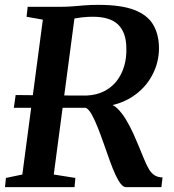

<svg xmlns="http://www.w3.org/2000/svg" viewBox="-22 -771 718 791"><path d="M-1.5 0 2.5 -38 70 -52 154.5 -690 87.5 -702 92 -743H228.5Q256 -743 279 -745Q302 -747 327 -749Q352 -751 384 -751Q476 -751 530.2 -730.5Q584.5 -710 608.5 -670.2Q632.5 -630.5 633 -573Q633 -512.5 604.2 -459.5Q575.5 -406.5 522.8 -372.2Q470 -338 398.5 -331L423 -342Q443 -342.5 462 -323.8Q481 -305 497.8 -277Q514.5 -249 527.5 -220.2Q540.5 -191.5 548.5 -171.5Q562 -139 572 -114.5Q582 -90 592 -73.5Q602 -57 615 -48.8Q628 -40.5 647.5 -40L643 0H497Q486.5 0 475.8 -13.2Q465 -26.5 453.8 -50.8Q442.5 -75 430.5 -108.5Q417.5 -144.5 404.8 -181Q392 -217.5 379.5 -248.8Q367 -280 355 -301Q343 -322 331 -327Q326.5 -327 316.2 -327Q306 -327 286.2 -327Q266.5 -327 234 -327Q201.5 -327 152.5 -327Q103.5 -327 35 -327L42.5 -379.5Q100.5 -379 144 -378.5Q187.5 -378 218.8 -377.8Q250 -377.5 271.2 -377.5Q292.5 -377.5 305.8 -377.5Q319 -377.5 326 -377.5Q333 -377.5 336.5 -377.5Q376 -379.5 406.8 -395Q437.5 -410.5 458.2 -436.8Q479 -463 489.5 -498.2Q500 -533.5 498.5 -575.5Q497.5 -637.5 464.5 -669.8Q431.5 -702 360 -702Q352.5 -702 340 -701.5Q327.5 -701 313.5 -699.2Q299.5 -697.5 286.8 -695.2Q274 -693 266 -689.5L288.5 -724L199.5 -52L288.5 -38L285 0Z"/></svg>

Font: Merriweather 48pt SemiBold
Style: Italic
Weight: 600
Italic angle: -7.8°
Designer: Eben Sorkin
Foundry: Eben Sorkin
Version: Version 2.101